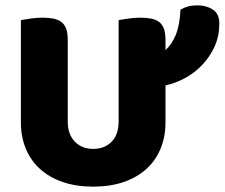

<svg xmlns="http://www.w3.org/2000/svg" viewBox="-20 -681 839 717"><path d="M598 -224Q598 -170 579.5 -125.5Q561 -81 526 -49.5Q491 -18 441 -1Q391 16 328 16Q265 16 215 -1Q165 -18 130 -49.5Q95 -81 76.5 -125.5Q58 -170 58 -224V-606Q69 -608 93 -611.5Q117 -615 139 -615Q162 -615 179.5 -611.5Q197 -608 209 -599Q221 -590 227 -574Q233 -558 233 -532V-227Q233 -179 259.5 -152Q286 -125 328 -125Q371 -125 397 -152Q423 -179 423 -227V-606Q434 -608 458 -611.5Q482 -615 504 -615Q527 -615 544.5 -611.5Q562 -608 574 -599Q586 -590 592 -574Q598 -558 598 -532V-494Q623 -517 637 -552Q651 -587 654 -645Q668 -653 682.5 -657Q697 -661 718 -661Q750 -661 774.5 -645.5Q799 -630 799 -593Q799 -546 781.5 -507.5Q764 -469 735.5 -439Q707 -409 671 -389.5Q635 -370 598 -362Z"/></svg>

Font: Baloo Tammudu
Style: Regular
Weight: 400
Designer: Omkar Shende and Ek Type
Foundry: Ek Type
Version: Version 1.007;PS 1.000;hotconv 1.0.88;makeotf.lib2.5.647800